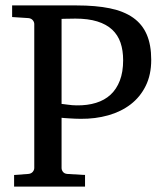

<svg xmlns="http://www.w3.org/2000/svg" viewBox="-20 -691 619 711"><path d="M436 -467.8Q436 -504.4 426.3 -533Q416.5 -561.5 395.3 -581.3Q374 -601.1 340.3 -611.6Q306.6 -622.1 258.8 -622.1Q252 -622.1 243.2 -621.8Q234.4 -621.6 226.6 -621.6Q217.8 -621.1 208 -621.1V-306.2Q209 -306.2 215.3 -305.4Q221.7 -304.7 230 -303.5Q238.3 -302.2 247.6 -301.5Q256.8 -300.8 264.2 -300.8Q303.7 -300.3 335.4 -310.1Q367.2 -319.8 389.4 -340.3Q411.6 -360.8 423.8 -392.6Q436 -424.3 436 -467.8ZM540 -469.2Q540 -414.1 519.5 -372.8Q499 -331.5 463.6 -304.4Q428.2 -277.3 380.6 -263.9Q333 -250.5 278.8 -251Q269 -251 257.6 -251.5Q246.1 -252 235.6 -252.7Q225.1 -253.4 217.5 -253.9Q210 -254.4 208 -254.9V-68.8Q208 -61.5 213.1 -54.7Q218.3 -47.9 229 -46.9L294.9 -43V0H32.2V-43L85 -46.9Q95.7 -47.9 101.3 -54.7Q106.9 -61.5 106.9 -68.8V-602.1Q106.9 -609.4 101.3 -616.2Q95.7 -623 85 -624L24.9 -627.9V-670.9H264.2Q335 -670.9 387 -660.2Q439 -649.4 472.9 -625.5Q506.8 -601.6 523.4 -563.2Q540 -524.9 540 -469.2Z"/></svg>

Font: BabelStone Ogham Bound
Style: Regular
Weight: 400
Designer: Andrew West
Foundry: BabelStone
Version: Version 2.02 March 14, 2022